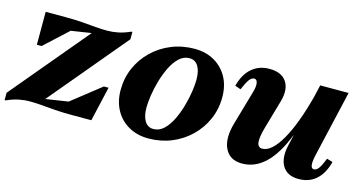

<svg xmlns="http://www.w3.org/2000/svg" viewBox="-67 -760 1923 1025"><g transform="rotate(15 894.0 -247.5)"><path d="M-4.8 16V-24.4L370.8 -472.8L392.6 -456.4L119.8 -414.2L85 -496H197.6Q248.4 -496 288.7 -492.8Q329 -489.6 362.6 -486.7Q396.2 -483.8 426.4 -483.7Q456.6 -483.6 487.8 -489.9Q519 -496.2 554.2 -512H559.8V-471.6L184.2 -23L158.4 -39L435.4 -81.4L470.2 0H358.4Q307.6 0 267.5 -3.2Q227.4 -6.4 193.5 -9.3Q159.6 -12.2 128.8 -12.3Q98 -12.4 67 -6.1Q36 0.2 0.8 16ZM470.2 0 277 -25 488.2 -191.4H514.2ZM85 -313.8V-496L282.8 -472.2L111 -313.8Z M787.8 15.2Q726.6 15.2 679.3 -11.6Q632 -38.4 605.7 -86.2Q579.4 -134 579.4 -196.4Q579.4 -262.8 604.3 -319.6Q629.2 -376.4 673.9 -419.7Q718.6 -463 777.9 -487.1Q837.2 -511.2 905.4 -511.2Q967.4 -511.2 1014.3 -484.4Q1061.2 -457.6 1087.5 -410.2Q1113.8 -362.8 1113.8 -299.6Q1113.8 -233.4 1088.9 -176.5Q1064 -119.6 1019.3 -76.3Q974.6 -33 915.7 -8.9Q856.8 15.2 787.8 15.2ZM801.4 -40.4Q833.8 -40.4 858.8 -64.1Q883.8 -87.8 902.1 -125.3Q920.4 -162.8 932.7 -205.9Q945 -249 950.7 -288.2Q956.4 -327.4 956.4 -353.8Q956.4 -402.6 939.5 -429.1Q922.6 -455.6 891.8 -455.6Q859.4 -455.6 834.4 -431.9Q809.4 -408.2 791.1 -370.7Q772.8 -333.2 760.5 -290.1Q748.2 -247 742.5 -207.9Q736.8 -168.8 736.8 -142.2Q736.8 -94.4 753.7 -67.4Q770.6 -40.4 801.4 -40.4Z M1306.4 15.2Q1238.4 15.2 1212.1 -38.3Q1185.8 -91.8 1210.6 -179L1264.6 -366.6Q1274.8 -400.4 1271.4 -420.2Q1268 -440 1253.4 -440Q1239.2 -440 1226.7 -423.6Q1214.2 -407.2 1196.6 -365.8L1164.8 -376.8Q1182.2 -443 1221.8 -477.1Q1261.4 -511.2 1318.8 -511.2Q1385.4 -511.2 1413 -470.4Q1440.6 -429.6 1421.2 -360.4L1375.8 -202.4Q1359.2 -144.2 1362.7 -116.8Q1366.2 -89.4 1390.4 -89.4Q1416 -89.4 1442.1 -112.6Q1468.2 -135.8 1493.7 -180.2Q1519.2 -224.6 1542.9 -287.9Q1566.6 -351.2 1587.2 -430.4H1640.4L1626.6 -200.6H1532.8Q1448.6 15.2 1306.4 15.2ZM1619 16.8Q1556.8 16.8 1530.4 -26.1Q1504 -69 1520.4 -142L1602.4 -496H1759.2L1674.2 -127.8Q1666 -90.2 1668.8 -72.3Q1671.6 -54.4 1685.2 -54.4Q1699.4 -54.4 1711.3 -70.7Q1723.2 -87 1739.2 -127.4L1771.4 -117.6Q1754.8 -52.4 1716.1 -17.8Q1677.4 16.8 1619 16.8Z"/></g></svg>

Font: Platypi Light
Style: Italic
Weight: 300
Italic angle: -13°
Designer: David Sargent
Foundry: Bolt Cutter Type
Version: Version 1.200